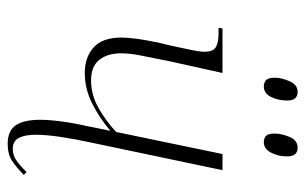

<svg xmlns="http://www.w3.org/2000/svg" viewBox="-164 -602 777 488"><g transform="rotate(90 224.0 -358.5)"><path d="M346 10Q313 10 299 -10.5Q285 -31 285 -72Q285 -97 289.5 -129.5Q294 -162 302 -197L313 -251Q280 -223 243 -204.5Q206 -186 166 -186Q126 -186 101 -208.5Q76 -231 76 -279Q76 -295 79 -317.5Q82 -340 89 -374L97 -407Q103 -436 107.5 -457Q112 -478 112 -491Q112 -512 100.5 -519Q89 -526 65 -526H51L53 -536H166L137 -405Q129 -364 122.5 -333Q116 -302 116 -278Q116 -244 132.5 -223Q149 -202 185 -202Q222 -202 256 -221.5Q290 -241 316 -266L372 -536H413L342 -198Q334 -161 328.5 -124.5Q323 -88 323 -61Q323 -34 331 -18.5Q339 -3 359 -3Q374 -3 386.5 -11Q399 -19 418 -38L425 -31Q406 -12 389 -1Q372 10 346 10ZM342 -641Q332 -641 326 -646.5Q320 -652 320 -669Q320 -686 328.5 -706.5Q337 -727 356 -727Q366 -727 372 -721Q378 -715 378 -699Q378 -678 368.5 -659.5Q359 -641 342 -641ZM200 -641Q191 -641 184.5 -646.5Q178 -652 178 -669Q178 -686 187 -706.5Q196 -727 214 -727Q224 -727 230 -721Q236 -715 236 -700Q236 -678 227 -659.5Q218 -641 200 -641Z"/></g></svg>

Font: Noto Serif Display Condensed ExtraLight
Style: Italic
Weight: 200
Width: 3
Italic angle: -12°
Designer: Monotype Design Team
Foundry: Monotype Imaging Inc.
Version: Version 2.009